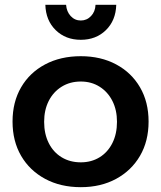

<svg xmlns="http://www.w3.org/2000/svg" viewBox="-20 -771 668 796"><path d="M315 -538Q398 -538 461.5 -504Q525 -470 560.5 -409Q596 -348 596 -267Q596 -186 560.5 -125Q525 -64 461.5 -29.5Q398 5 315 5Q231 5 167 -29.5Q103 -64 67.5 -125Q32 -186 32 -267Q32 -348 67.5 -409Q103 -470 167 -504Q231 -538 315 -538ZM315 -433Q270 -433 235.5 -411.5Q201 -390 182 -352.5Q163 -315 163 -266Q163 -216 182 -178Q201 -140 235.5 -119Q270 -98 315 -98Q359 -98 393 -119Q427 -140 446 -178Q465 -216 465 -266Q465 -315 446 -352.5Q427 -390 393 -411.5Q359 -433 315 -433ZM254 -751Q256 -723 273 -704.5Q290 -686 315 -686Q340 -686 357.5 -704.5Q375 -723 376 -751H462Q460 -686 419 -646Q378 -606 315 -606Q252 -606 211 -646Q170 -686 168 -751Z"/></svg>

Font: Alexandria Medium
Style: Regular
Weight: 500
Designer: Mohamed Gaber
Foundry: Kief Type Foundry
Version: Version 5.100